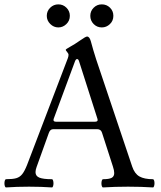

<svg xmlns="http://www.w3.org/2000/svg" viewBox="-22 -842 725 866"><path d="M-2 -15.1Q-2 -22.5 0 -28.1Q2 -33.7 4.9 -33.7Q35.2 -33.7 51.3 -38.3Q67.4 -43 78.1 -56.4Q88.9 -69.8 100.1 -98.1L284.2 -580.1Q287.1 -588.4 287.1 -594.7Q287.1 -600.1 280.8 -607.4Q274.4 -614.7 274.4 -617.2Q274.4 -620.1 293.9 -630.9Q315.4 -642.6 338.9 -659.2Q364.3 -677.2 370.6 -677.2Q381.8 -677.2 387.7 -655.8Q397.9 -617.2 411.6 -574.7L574.2 -90.8Q585 -58.6 606.9 -46.1Q628.9 -33.7 668 -33.7Q670.9 -33.7 672.9 -28.3Q674.8 -22.9 674.8 -15.6Q674.8 -8.3 672.9 -2.4Q670.9 3.4 668 3.4Q615.2 0 555.7 0Q495.6 0 442.9 3.4Q439.5 3.4 437.5 -2Q435.5 -7.3 435.5 -14.6Q435.5 -22.5 437.5 -28.1Q439.5 -33.7 442.9 -33.7Q469.7 -33.7 481.4 -39.8Q493.2 -45.9 493.2 -61.5Q493.2 -73.2 487.3 -90.8L438 -243.7Q433.1 -259.3 416.5 -259.3H217.8Q204.1 -259.3 198.2 -242.2L143.1 -88.9Q138.2 -75.7 138.2 -65.4Q138.2 -47.9 155.5 -40.8Q172.9 -33.7 212.4 -33.7Q215.3 -33.7 217.3 -28.1Q219.2 -22.5 219.2 -15.1Q219.2 -7.8 217.3 -2.2Q215.3 3.4 212.4 3.4Q164.1 0 108.9 0Q53.2 0 4.9 3.4Q2 3.4 0 -2.2Q-2 -7.8 -2 -15.1ZM406.2 -293Q418.5 -293 418.5 -300.8Q418.5 -302.2 417.5 -306.2L334.5 -565.9Q331.5 -575.7 325.7 -575.7Q320.3 -575.7 316.4 -565.9L220.2 -306.2Q219.2 -303.2 219.2 -300.8Q219.2 -293 231 -293ZM189 -770.5Q189 -792 204.3 -807.1Q219.7 -822.3 241.2 -822.3Q262.7 -822.3 277.8 -807.1Q293 -792 293 -770.5Q293 -748.5 277.3 -733.4Q261.7 -718.3 241.2 -718.3Q220.2 -718.3 204.6 -733.9Q189 -749.5 189 -770.5ZM385.3 -770.5Q385.3 -792 400.4 -807.1Q415.5 -822.3 437 -822.3Q459 -822.3 474.1 -807.4Q489.3 -792.5 489.3 -770.5Q489.3 -748 473.6 -733.2Q458 -718.3 437 -718.3Q415.5 -718.3 400.4 -733.6Q385.3 -749 385.3 -770.5Z"/></svg>

Font: JuniusX
Style: Regular
Weight: 400
Designer: Peter S. Baker
Foundry: Briery Creek Software
Version: Version 1.004